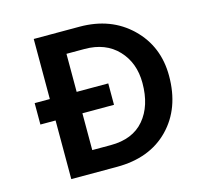

<svg xmlns="http://www.w3.org/2000/svg" viewBox="-99 -783 940 892"><g transform="rotate(-15 371.0 -337.0)"><path d="M266 -105H355Q461 -105 516.5 -170.5Q572 -236 572 -346Q572 -443 513 -505.5Q454 -568 353 -568H266V-385H418V-282H266ZM137 -674H357Q508 -674 604 -581Q700 -488 700 -346Q700 -190 607.5 -95Q515 0 357 0H137V-282H64V-385H137Z"/></g></svg>

Font: Hind Semibold
Style: Regular
Weight: 600
Designer: Manushi Parikh, Satya Rajpurohit
Foundry: Indian Type Foundry
Version: Version 1.201;PS 1.0;hotconv 1.0.78;makeotf.lib2.5.61930; tt